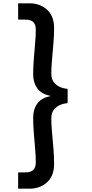

<svg xmlns="http://www.w3.org/2000/svg" viewBox="-20 -956 556 1164"><path d="M390 -331Q342 -326 316.5 -302Q291 -278 291 -239Q291 -201 295.5 -152.5Q300 -104 304 -54.5Q308 -5 308 37Q308 110 265.5 149Q223 188 157 188H90V89H134Q166 89 181.5 74.5Q197 60 197 28Q197 -7 193 -53.5Q189 -100 185 -150Q181 -200 181 -243Q181 -293 205.5 -327.5Q230 -362 285 -373V-375Q230 -386 205.5 -421Q181 -456 181 -505Q181 -548 185 -598Q189 -648 193 -695Q197 -742 197 -776Q197 -808 181.5 -822.5Q166 -837 134 -837H90V-936H157Q223 -936 265.5 -897Q308 -858 308 -785Q308 -744 304 -694Q300 -644 295.5 -595.5Q291 -547 291 -509Q291 -470 316.5 -446Q342 -422 390 -417Z"/></svg>

Font: Parkinsans Medium
Style: Regular
Weight: 500
Designer: Red Stone, Indian Type Foundry
Foundry: Indian Type Foundry
Version: Version 1.000